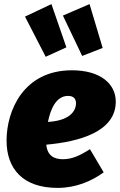

<svg xmlns="http://www.w3.org/2000/svg" viewBox="-20 -897 585 937"><path d="M304 -666 231 -877 102 -816 203 -620ZM481 -663 417 -877 287 -821 381 -624ZM545 -401C545 -488 470 -554 331 -554C94 -554 12 -356 12 -211C12 -75 90 20 261 20C351 20 427 -13 486 -56L419 -169C369 -137 331 -120 287 -120C244 -120 211 -137 206 -191C362 -205 545 -252 545 -401ZM214 -302C227 -367 255 -429 312 -429C341 -429 351 -413 351 -392C351 -368 335 -309 214 -302Z"/></svg>

Font: Fira Sans Heavy
Style: Italic
Weight: 900
Italic angle: -8°
Designer: bBox Type GmbH & Carrois Corporate GbR & Edenspiekermann AG
Foundry: bBox Type GmbH & Carrois Corporate GbR & Edenspiekermann AG
Version: Version 4.301;PS 004.301;hotconv 1.0.88;makeotf.lib2.5.64775